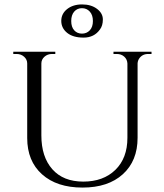

<svg xmlns="http://www.w3.org/2000/svg" viewBox="-20 -834 740 868"><path d="M432 -701Q406 -664 358 -664Q310 -664 283.5 -685.5Q257 -707 257 -739.5Q257 -772 283.5 -793Q310 -814 351 -814Q392 -814 418.5 -794Q445 -774 445 -746Q445 -718 432 -701ZM386 -781.5Q372 -797 350.5 -797Q329 -797 315.5 -781.5Q302 -766 302 -739Q302 -712 315.5 -697Q329 -682 350.5 -682Q372 -682 386 -697Q400 -712 400 -739Q400 -766 386 -781.5ZM665 -590H650Q623 -590 609 -569Q603 -560 602 -548V-211Q602 -107 535.5 -46.5Q469 14 353 14Q237 14 170 -46Q103 -106 103 -210V-547Q103 -565 89 -577.5Q75 -590 55 -590H40V-600H230V-590H215Q195 -590 181 -577.5Q167 -565 167 -547V-222Q167 -125 216.5 -69Q266 -13 356.5 -13Q447 -13 501.5 -66Q556 -119 556 -211V-547Q555 -566 541.5 -578Q528 -590 508 -590H493V-600H665Z"/></svg>

Font: Cinzel
Style: Regular
Weight: 400
Designer: Natanael Gama
Version: Version 1.001;PS 001.001;hotconv 1.0.56;makeotf.lib2.0.21325